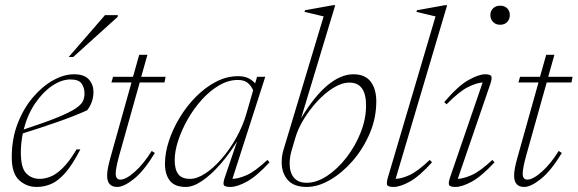

<svg xmlns="http://www.w3.org/2000/svg" viewBox="-20 -730 2286 760"><path d="M298 -138.5Q266.5 -77.5 238 -45.2Q209.5 -13 181.8 -1.5Q154 10 125 10Q85 10 55.8 -16.8Q26.5 -43.5 26.5 -108Q26.5 -180 49.5 -240Q72.5 -300 109.8 -344Q147 -388 190 -412Q233 -436 273.5 -436Q314 -436 332 -415.2Q350 -394.5 350 -366.5Q350 -326 325 -293.5Q275.5 -271 209.8 -248Q144 -225 70.5 -202Q62.5 -165 62.5 -126.5Q62.5 -65.5 83.8 -43.8Q105 -22 137.5 -22Q157 -22 179.8 -30.8Q202.5 -39.5 228.2 -64.8Q254 -90 283 -138.5ZM258.5 -415.5Q224 -415.5 187 -390.8Q150 -366 119.5 -321.5Q89 -277 74 -217.5Q159.5 -245.5 208.2 -265.5Q257 -285.5 279.8 -301Q302.5 -316.5 308.5 -330.2Q314.5 -344 314.5 -359.5Q314.5 -382.5 303.2 -399Q292 -415.5 258.5 -415.5ZM252 -504.5 395.5 -670H446.5L445.5 -663L270 -504.5Z M452 -115Q438 -64 438 -43Q438 -19 456.5 -19Q478.5 -19 513.5 -50Q548.5 -81 580.5 -132.5L593 -124.5Q549.5 -53 509.8 -21.5Q470 10 444 10Q404 10 404 -35Q404 -59.5 416 -102L500.5 -403.5H421L427.5 -426H506.5L531 -513H563.5L539 -426H635.5L631 -403.5H533Z M870.5 -29.5 918.5 -170.5Q888 -121 852.2 -80Q816.5 -39 780.8 -14.5Q745 10 715.5 10Q671.5 10 652.2 -15Q633 -40 633 -82Q633 -125 648.8 -172.8Q664.5 -220.5 692.2 -266Q720 -311.5 756.8 -348.2Q793.5 -385 835.8 -406.8Q878 -428.5 922 -428.5Q946.5 -428.5 962.5 -420.8Q978.5 -413 990 -400L997.5 -426H1030L900 -22Q923 -22.5 955.8 -36.5Q988.5 -50.5 1038.5 -97L1047 -87.5Q995.5 -32 957 -11Q918.5 10 892 10Q868.5 10 865.5 1.5Q862.5 -7 870.5 -29.5ZM671.5 -96Q671.5 -59.5 685.5 -40.8Q699.5 -22 732 -22Q760.5 -22 793.5 -44Q826.5 -66 858.2 -102.8Q890 -139.5 915.5 -185.2Q941 -231 955 -279L982 -372.5Q973.5 -392 959.5 -402.8Q945.5 -413.5 921.5 -413.5Q883.5 -413.5 847 -392Q810.5 -370.5 778.8 -335.2Q747 -300 723 -257.8Q699 -215.5 685.2 -173.2Q671.5 -131 671.5 -96Z M1261 -665Q1247 -668.5 1227.2 -673.2Q1207.5 -678 1185.5 -683L1187.5 -689.5L1298.5 -709.5H1307L1172 -262.5Q1226 -351.5 1278 -393.8Q1330 -436 1378.5 -436Q1425.5 -436 1447.5 -406.5Q1469.5 -377 1469.5 -329Q1469.5 -262.5 1443.5 -201.8Q1417.5 -141 1376 -93.2Q1334.5 -45.5 1286.5 -17.8Q1238.5 10 1194 10Q1143.5 10 1119.2 -17.5Q1095 -45 1095 -88Q1095 -113.5 1102.5 -138ZM1134.5 -135Q1126.5 -109 1126.5 -82.5Q1126.5 -47.5 1143.2 -27Q1160 -6.5 1194 -6.5Q1233.5 -6.5 1274.8 -33.8Q1316 -61 1351 -106Q1386 -151 1407.5 -205Q1429 -259 1429 -312.5Q1429 -403 1363.5 -403Q1333 -403 1299.8 -382.5Q1266.5 -362 1236.2 -329.2Q1206 -296.5 1183 -259Q1160 -221.5 1150 -187.5Z M1704 -665 1628.5 -683 1630.5 -689.5 1741.5 -709.5H1750L1546 -22Q1569 -22.5 1601 -37Q1633 -51.5 1681 -97L1690 -87.5Q1640 -32 1602 -11Q1564 10 1537.5 10Q1515 10 1512.2 1.2Q1509.5 -7.5 1516 -29.5Z M1921 -670.5Q1921 -686.5 1931.8 -697Q1942.5 -707.5 1959.5 -707.5Q1977.5 -707.5 1987.8 -697Q1998 -686.5 1998 -670.5Q1998 -654 1987.8 -643Q1977.5 -632 1959.5 -632Q1942.5 -632 1931.8 -643Q1921 -654 1921 -670.5ZM1762 -29.5 1890.5 -403.5Q1866 -402 1832.2 -385.2Q1798.5 -368.5 1747.5 -317L1738.5 -326Q1793.5 -390.5 1834.5 -413.2Q1875.5 -436 1900 -436Q1922.5 -436 1925.2 -427.2Q1928 -418.5 1920.5 -396.5L1792 -22Q1815 -23 1847.5 -37.2Q1880 -51.5 1929 -97L1937.5 -87.5Q1886 -32 1847.5 -11Q1809 10 1782.5 10Q1760 10 1757.2 1.2Q1754.5 -7.5 1762 -29.5Z M2063 -115Q2049 -64 2049 -43Q2049 -19 2067.5 -19Q2089.5 -19 2124.5 -50Q2159.5 -81 2191.5 -132.5L2204 -124.5Q2160.5 -53 2120.8 -21.5Q2081 10 2055 10Q2015 10 2015 -35Q2015 -59.5 2027 -102L2111.5 -403.5H2032L2038.5 -426H2117.5L2142 -513H2174.5L2150 -426H2246.5L2242 -403.5H2144Z"/></svg>

Font: Newsreader Text ExtraLight
Style: Italic
Weight: 275
Italic angle: -17°
Designer: Hugues Gentile
Foundry: Production Type
Version: Version 1.001